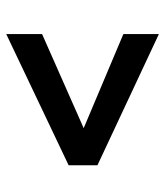

<svg xmlns="http://www.w3.org/2000/svg" viewBox="22 -550 517 600"><g transform="rotate(90 280.0 -249.5)"><path d="M380 -253 86 -377V-488L496 -296V-206L86 -11V-123Z"/></g></svg>

Font: Titillium Web[RUS by Daymarius]
Style: Regular
Weight: 600
Designer: Cyrillization by Daymarius
Foundry: Cyrillization by Daymarius
Version: Version 1.002 September 11, 2018